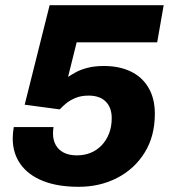

<svg xmlns="http://www.w3.org/2000/svg" viewBox="-20 -707 665 739"><path d="M283 12Q202 12 145.5 -10.5Q89 -33 59 -75Q29 -117 29 -174Q29 -184 30 -195.5Q31 -207 33 -218H186Q185 -211 184.5 -205Q184 -199 184 -193Q184 -168 194.5 -149Q205 -130 225.5 -119.5Q246 -109 276 -109Q304 -109 328 -118.5Q352 -128 370.5 -147Q389 -166 399.5 -192.5Q410 -219 410 -252Q410 -293 387 -316Q364 -339 321 -339Q292 -339 270.5 -330Q249 -321 234.5 -309Q220 -297 210 -286L75 -304L171 -687H610L585 -544H275L242 -411Q254 -419 272 -429Q290 -439 317 -446Q344 -453 380 -453Q439 -453 483 -432Q527 -411 551.5 -369.5Q576 -328 576 -269Q576 -183 537 -120Q498 -57 431.5 -22.5Q365 12 283 12Z"/></svg>

Font: Archivo SemiBold ExtraBold
Style: Italic
Weight: 800
Italic angle: -10°
Version: Version 2.001